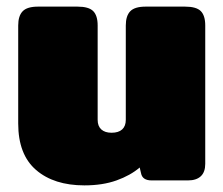

<svg xmlns="http://www.w3.org/2000/svg" viewBox="-20 -545 675 580"><path d="M35 -172V-468Q35 -497 48.5 -511Q62 -525 95 -525H214Q248 -525 261.5 -511.5Q275 -498 275 -468V-183Q275 -164 286 -154Q297 -144 317 -144Q338 -144 349 -154Q360 -164 360 -183V-468Q360 -497 373.5 -511Q387 -525 420 -525H539Q573 -525 586.5 -511.5Q600 -498 600 -468V-50Q600 -25 586.5 -12.5Q573 0 548 0H438Q410 0 406 -22L402 -39Q374 -15 332 0Q290 15 235 15Q143 15 89 -31.5Q35 -78 35 -172Z"/></svg>

Font: Mitr
Style: Bold
Weight: 700
Designer: Thanarat Vachiruckul
Foundry: Cadson Demak
Version: Version 1.003